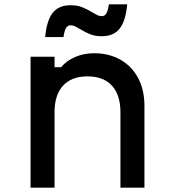

<svg xmlns="http://www.w3.org/2000/svg" viewBox="-20 -860 790 880"><path d="M120 -600H230V-552H260Q285 -582 325 -599Q365 -616 411 -616Q480 -616 532.5 -586Q585 -556 613.5 -501.5Q642 -447 642 -376V0H532V-346Q532 -425 493 -467.5Q454 -510 381 -510Q308 -510 269 -467.5Q230 -425 230 -346V0H120ZM303 -836Q334 -836 355.5 -827.5Q377 -819 400 -805Q419 -794 427.5 -790Q436 -786 447 -786Q460 -786 467.5 -798.5Q475 -811 479 -840H563Q556 -764 528.5 -729Q501 -694 447 -694Q416 -694 394.5 -702.5Q373 -711 350 -725Q331 -736 322.5 -740Q314 -744 303 -744Q290 -744 282.5 -731.5Q275 -719 271 -690H187Q194 -766 221.5 -801Q249 -836 303 -836Z"/></svg>

Font: Martian Mono VF sWd Rg
Style: Regular
Weight: 400
Width: 6
Monospace: yes
Designer: Roman Shamin
Foundry: Evil Martians
Version: Version 1.100